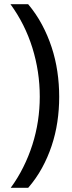

<svg xmlns="http://www.w3.org/2000/svg" viewBox="-20 -734 341 912"><path d="M261.2 -273.9Q261.2 -213.4 252.4 -154.8Q243.7 -96.2 225.3 -41.3Q207 13.7 179.4 64Q151.9 114.3 113.8 158.2H30.8Q64.5 112.3 90.3 60.5Q116.2 8.8 133.8 -46.4Q151.4 -101.6 160.2 -159.2Q168.9 -216.8 168.9 -274.9Q168.9 -394 133.8 -506.8Q98.6 -619.6 29.8 -713.9H113.8Q151.9 -668.5 179.4 -616.9Q207 -565.4 225.3 -509.5Q243.7 -453.6 252.4 -394.3Q261.2 -335 261.2 -273.9Z"/></svg>

Font: Droid Sans
Style: Regular
Weight: 400
Foundry: Ascender Corporation
Version: Version 1.00 build 114